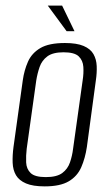

<svg xmlns="http://www.w3.org/2000/svg" viewBox="-20 -656 388 683"><path d="M139 7Q97 7 72.5 -3.5Q48 -14 37 -32.5Q26 -51 25 -77Q24 -103 28 -133L61 -370Q66 -406 79.5 -436.5Q93 -467 123.5 -485Q154 -503 211 -503Q253 -503 277.5 -492.5Q302 -482 312.5 -463.5Q323 -445 324 -421Q325 -397 321 -370L289 -133Q283 -93 269 -61Q255 -29 224.5 -11Q194 7 139 7ZM143 -26Q182 -26 201.5 -40.5Q221 -55 229 -78.5Q237 -102 240 -127L274 -370Q278 -395 276.5 -418Q275 -441 260 -455.5Q245 -470 206 -470Q168 -470 148.5 -455.5Q129 -441 121 -418Q113 -395 109 -370L75 -127Q72 -102 73 -78.5Q74 -55 89 -40.5Q104 -26 143 -26ZM217 -545 150 -636H201L245 -545Z"/></svg>

Font: Alumni Sans Light
Style: Italic
Weight: 300
Italic angle: -8°
Version: Version 1.016